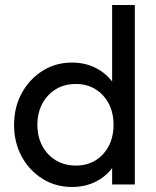

<svg xmlns="http://www.w3.org/2000/svg" viewBox="-20 -734 622 764"><path d="M266.5 10Q201.2 10 149 -22.6Q96.8 -55.2 66.4 -111.1Q36 -167 36 -236.7Q36 -307.3 66.4 -363.2Q96.8 -419 149 -452Q201.2 -485 266.5 -485Q320.2 -485 363.1 -462.6Q406 -440.2 432.6 -400.5Q459.2 -360.8 462 -309V-166.2Q459 -115 433 -75.1Q407 -35.2 363.9 -12.6Q320.8 10 266.5 10ZM281.5 -75.2Q326.5 -75.2 360.2 -96Q393.8 -116.7 412.8 -153.2Q431.8 -189.8 431.8 -237.2Q431.8 -285.5 412.6 -321.9Q393.4 -358.4 359.7 -379.1Q326 -399.8 281.5 -399.8Q236.2 -399.8 202.2 -379Q168.1 -358.2 148.4 -321.7Q128.8 -285.2 128.8 -237.5Q128.8 -190 148.3 -153.3Q167.9 -116.6 202.5 -95.9Q237.1 -75.2 281.5 -75.2ZM516.5 0H426.2V-127.5L443 -243.8L426.2 -358.5V-714H516.5Z"/></svg>

Font: Marine Company Thin
Style: Regular
Weight: 100
Designer: Rodrigo Fuenzalida
Foundry: fragTYPE
Version: Version 1.000